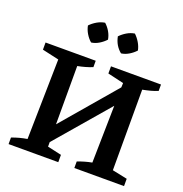

<svg xmlns="http://www.w3.org/2000/svg" viewBox="-153 -1023 1106 1158"><g transform="rotate(20 400.0 -443.5)"><path d="M28 0V-42Q75 -60 125 -68L135 -582L28 -606V-652H350V-611Q308 -594 256 -584V-210L550 -554L551 -582L448 -606V-652H769V-611Q748 -602 723.5 -595.5Q699 -589 673 -584V-67L769 -47V0H450V-42Q497 -60 541 -68L548 -435L257 -96V-67L347 -47V0ZM325 -887Q345 -869 358.5 -845.5Q372 -822 376 -797Q359 -778 335 -763.5Q311 -749 286 -746Q267 -762 252.5 -786Q238 -810 233 -836Q251 -855 275 -869Q299 -883 325 -887ZM516 -887Q535 -869 549 -845.5Q563 -822 568 -797Q551 -778 527 -763.5Q503 -749 478 -746Q436 -780 425 -836Q443 -855 466.5 -869Q490 -883 516 -887Z"/></g></svg>

Font: Piazzolla SemiBold
Style: Regular
Weight: 600
Designer: Juan Pablo del Peral
Foundry: Huerta Tipografica
Version: Version 1.330